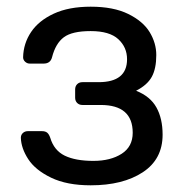

<svg xmlns="http://www.w3.org/2000/svg" viewBox="-20 -550 550 580"><path d="M43 -133.8Q43 -142.6 49.1 -148.2Q55.2 -153.8 64 -153.8H106.9Q116.7 -153.8 122.3 -149.4Q127.9 -145 131.8 -133.8Q143.1 -95.7 175.5 -79.8Q208 -64 262.2 -64Q314 -64 347.4 -85.4Q380.9 -106.9 380.9 -148.9Q380.9 -232.9 284.2 -232.9H229Q219.2 -232.9 213.1 -239Q207 -245.1 207 -254.9V-279.8Q207 -289.6 213.1 -295.7Q219.2 -301.8 229 -301.8H277.8Q363.8 -301.8 363.8 -371.1Q363.8 -407.2 337.4 -431.6Q311 -456.1 253.9 -456.1Q197.8 -456.1 172.9 -437.5Q147.9 -418.9 137.2 -377Q132.3 -357.9 111.8 -357.9H69.8Q62 -357.9 55.9 -363.5Q49.8 -369.1 49.8 -377Q50.8 -418.9 74 -453.4Q97.2 -487.8 142.6 -508.8Q188 -529.8 253.9 -529.8Q322.8 -529.8 367.4 -507.8Q412.1 -485.8 432.1 -452.9Q452.1 -419.9 452.1 -383.8Q452.1 -342.8 438.5 -317.9Q424.8 -293 391.1 -275.9Q434.1 -258.8 452.6 -225.3Q471.2 -191.9 471.2 -143.1Q471.2 -68.8 411.1 -29.5Q351.1 9.8 253.9 9.8Q182.1 9.8 134.5 -13.2Q86.9 -36.1 65.4 -69.1Q43.9 -102.1 43 -133.8Z"/></svg>

Font: Rubik AZ
Style: Regular
Weight: 400
Designer: Hubert and Fischer
Foundry: Hubert & Fischer
Version: Version 2.000